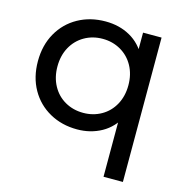

<svg xmlns="http://www.w3.org/2000/svg" viewBox="-107 -635 896 930"><g transform="rotate(15 341.0 -170.5)"><path d="M42 -264.9Q42 -345 76.7 -406.3Q111.4 -467.6 172.4 -501.5Q233.3 -535.4 310.1 -535.4Q379.3 -535.4 433.6 -504.9Q488 -474.4 519.2 -413.6Q550.4 -352.7 550.4 -265.3Q550.4 -177.9 518.8 -116.6Q487.1 -55.4 432.5 -24.9Q377.8 5.6 310.1 5.6Q233.3 5.6 172.4 -28.4Q111.4 -62.3 76.7 -123.5Q42 -184.7 42 -264.9ZM495.7 -264.9Q495.7 -319.4 472.6 -361.5Q449.5 -403.5 408.7 -427Q367.9 -450.4 317.9 -450.4Q267.8 -450.4 227 -427Q186.2 -403.5 163.1 -361.5Q140 -319.4 140 -264.9Q140 -210.3 163.1 -168.1Q186.2 -125.8 227 -102.6Q267.8 -79.4 317.9 -79.4Q367.9 -79.4 408.7 -102.6Q449.5 -125.8 472.6 -168.1Q495.7 -210.3 495.7 -264.9ZM494 -139.9 504 -263.9 498.3 -387.9V-529.9H591.1V194H494Z"/></g></svg>

Font: iiserrat Thin
Style: Regular
Weight: 100
Designer: Akira Ohta
Foundry: Akira Ohta
Version: Version 1.200;Glyphs 3.3.1 (3343)